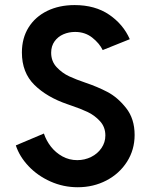

<svg xmlns="http://www.w3.org/2000/svg" viewBox="-20 -748 612 775"><path d="M43.9 -161.1 157.2 -209Q166.5 -180.7 185.5 -156.2Q204.6 -131.8 231.9 -116.7Q259.3 -101.6 292 -101.6Q321.8 -101.6 347.9 -114.5Q374 -127.4 389.6 -150.4Q405.3 -173.3 405.3 -201.2Q405.3 -235.4 383.5 -259Q361.8 -282.7 333.3 -296.1Q304.7 -309.6 266.6 -322.3L252.9 -327.1Q169.4 -355.5 118.9 -405.3Q68.4 -455.1 68.4 -536.1Q68.4 -593.8 95.2 -637Q122.1 -680.2 170.4 -703.9Q218.8 -727.5 281.2 -727.5Q363.8 -727.5 420.7 -688.7Q477.5 -649.9 503.9 -589.8L394.5 -545.9Q381.3 -573.2 352.3 -596.2Q323.2 -619.1 283.2 -619.1Q257.8 -619.1 235.8 -609.6Q213.9 -600.1 200.2 -581.1Q186.5 -562 186.5 -535.2Q186.5 -500.5 208.7 -476.8Q231 -453.1 259.3 -439.9Q287.6 -426.8 325.2 -414.1Q372.1 -398.4 413.3 -377Q454.6 -355.5 489 -312Q523.4 -268.6 523.4 -203.1Q523.4 -143.6 492.7 -95.2Q461.9 -46.9 409.4 -19.5Q356.9 7.8 293.9 7.8Q235.8 7.8 183.8 -15.4Q131.8 -38.6 95.2 -77.4Q58.6 -116.2 43.9 -161.1Z"/></svg>

Font: Reddit Sans Vanilla SemiBold
Style: Regular
Weight: 600
Designer: Stephen Hutchings
Foundry: Reddit
Version: Version 1.013